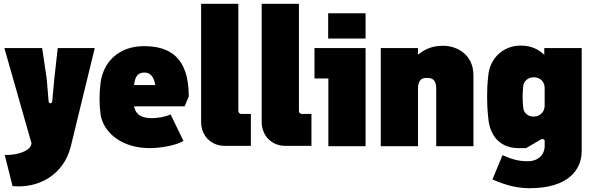

<svg xmlns="http://www.w3.org/2000/svg" viewBox="-20 -770 3123 1011"><path d="M5 46 46 210C184 223 316 151 353 0L479 -517H284L266 -355L255 -236C254 -223 237 -223 236 -236L226 -355L202 -517H3L146 -15L143 -5C135 23 76 48 5 46Z M768 10C824 10 907 -4 946 -28L878 -168C856 -155 806 -148 786 -148C758 -148 698 -147 686 -210H952L974 -262C974 -469 873 -527 738 -527C607 -527 526 -446 510 -338C506 -305 504 -277 504 -249C504 -221 506 -196 510 -164C529 -64 629 10 768 10ZM686 -322C691 -367 705 -388 741 -388C778 -388 791 -357 798 -322Z M1163 -2H1301V-170H1251C1242 -170 1235 -177 1235 -186V-750H1039V-128C1039 -55 1092 -2 1163 -2Z M1482 -2H1620V-170H1570C1561 -170 1554 -177 1554 -186V-750H1358V-128C1358 -55 1411 -2 1482 -2Z M1709 0H1905V-517H1636V-357H1709ZM1708 -567H1905V-700H1708Z M1985 0H2181V-301C2181 -342 2194 -360 2229 -360C2264 -360 2277 -342 2277 -301V0H2473V-372C2473 -489 2379 -529 2314 -529C2257 -529 2220 -513 2181 -482V-517H1985Z M2769 221C2970 221 3043 126 3043 25V-517H2846V-481C2823 -504 2784 -530 2722 -530C2626 -530 2558 -459 2551 -371C2546 -328 2545 -296 2545 -261C2545 -227 2546 -194 2551 -149C2560 -43 2624 10 2710 10H2750L2827 -35C2838 -41 2848 -36 2848 -28V0C2848 43 2815 79 2759 79C2711 79 2675 69 2626 47L2573 175C2657 212 2717 221 2769 221ZM2790 -156C2756 -156 2737 -179 2735 -203C2731 -245 2731 -274 2735 -316C2737 -340 2758 -363 2790 -363C2827 -363 2848 -338 2848 -306V-213C2848 -182 2824 -156 2790 -156Z"/></svg>

Font: Finlandica Black
Style: Regular
Weight: 900
Designer: Niklas Ekholm, Juho Hiilivirta, Jaakko Suomalainen
Foundry: Helsinki Type Studio
Version: Version 2.000;Glyphs 3.2 (3202)